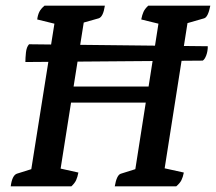

<svg xmlns="http://www.w3.org/2000/svg" viewBox="-20 -661 766 681"><path d="M18 0Q23 -39 40 -45L91 -61L173 -577L112 -592Q114 -608 119.5 -619Q125 -630 138 -641H352Q346 -601 330 -596L277 -581L241 -354H507L542 -577L481 -592Q484 -608 489 -619Q494 -630 506 -641H726Q718 -600 704 -596L645 -579L564 -64L632 -49Q629 -33 623.5 -22Q618 -11 605 0H387Q394 -41 409 -45L460 -61L497 -297H232L195 -63L258 -49Q255 -33 250 -22Q245 -11 233 0ZM70 -441Q70 -455 72 -474.5Q74 -494 83 -504L717 -497Q717 -479 711.5 -464.5Q706 -450 699 -446Z"/></svg>

Font: Petrona SemiBold
Style: Italic
Weight: 600
Italic angle: -9°
Designer: Ringo R. Seeber
Foundry: Ringo R. Seeber
Version: Version 2.001; ttfautohint (v1.8.3)